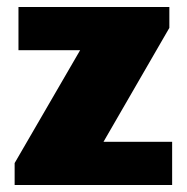

<svg xmlns="http://www.w3.org/2000/svg" viewBox="-20 -531 538 551"><path d="M466 -511V-451L277 -124H474V0H22V-63L210 -387H33V-511Z"/></svg>

Font: Chivo Black
Style: Regular
Weight: 900
Designer: Hector Gatti
Foundry: Omnibus-Type
Version: Version 1.007